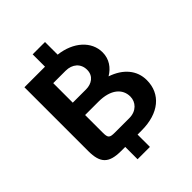

<svg xmlns="http://www.w3.org/2000/svg" viewBox="-237 -875 1100 1100"><g transform="rotate(-45 312.5 -325.0)"><path d="M225 -750V-650H58.3V-133.3C58.3 -35.8 92.5 0 191.7 0H225V100H325V0H358.3C497.5 0 583.3 -70.8 583.3 -183.3C583.3 -262.5 531.7 -323.3 443.3 -353.3C486.7 -379.2 516.7 -420 516.7 -475C516.7 -563.3 440 -634.2 325 -647.5V-750ZM241.7 -100C198.3 -100 191.7 -106.7 191.7 -150V-291.7H300C399.2 -291.7 450 -245.8 450 -183.3C450 -139.2 415.8 -100 358.3 -100ZM191.7 -391.7V-550H291.7C345.8 -550 383.3 -517.5 383.3 -466.7C383.3 -415.8 342.5 -391.7 300 -391.7Z"/></g></svg>

Font: BoonHome
Style: Bold
Weight: 700
Designer: Sungsit Sawaiwan
Foundry: Sungsit Sawaiwan
Version: Version 0.2